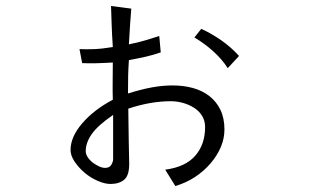

<svg xmlns="http://www.w3.org/2000/svg" viewBox="-20 -571 1040 645"><path d="M360 -185Q309 -150 288.5 -121Q268 -92 268 -63Q268 -53 275 -42.5Q282 -32 292 -24.5Q302 -17 313 -12Q324 -7 333 -7Q348 -7 354 -17.5Q360 -28 360 -36ZM734 -136Q734 -106 722 -77.5Q710 -49 688 -23Q666 3 636 23Q606 43 569 54L535 -1Q603 -10 636 -48Q669 -86 669 -144Q669 -166 658.5 -182.5Q648 -199 631 -209.5Q614 -220 594 -225.5Q574 -231 554 -231Q486 -231 411 -206Q412 -142 412.5 -96Q413 -50 414 -25Q415 17 398 32Q381 47 351 47Q332 47 308 36.5Q284 26 264.5 9.5Q245 -7 231 -27.5Q217 -48 217 -67Q217 -111 256 -156.5Q295 -202 359 -236Q358 -268 358.5 -297Q359 -326 359 -361Q325 -359 300.5 -358.5Q276 -358 256 -359L247 -406Q270 -405 296.5 -406Q323 -407 359 -413Q356 -458 355 -490.5Q354 -523 353 -551L421 -542Q419 -516 417 -488Q415 -460 413 -422Q447 -429 470 -436Q493 -443 515 -450L520 -395Q494 -386 469.5 -380.5Q445 -375 413 -369Q411 -339 410.5 -315.5Q410 -292 410 -257Q455 -271 490.5 -277.5Q526 -284 560 -284Q596 -284 627.5 -275.5Q659 -267 683 -248.5Q707 -230 720.5 -202Q734 -174 734 -136ZM745 -342Q727 -371 696.5 -398.5Q666 -426 633 -445L656 -474Q688 -460 722 -436.5Q756 -413 783 -383Z"/></svg>

Font: NanumGothicCoding
Style: Regular
Weight: 400
Monospace: yes
Designer: Kwon Bruce; Nicolas Noh; Sung-woo Choi; Go-un Cha; Soo-hyun Park;
Foundry: NHN Corporation
Version: Version 2.000;PS 1;hotconv 1.0.49;makeotf.lib2.0.14853